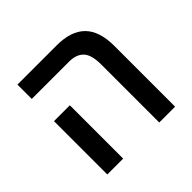

<svg xmlns="http://www.w3.org/2000/svg" viewBox="-151 -747 899 899"><g transform="rotate(-45 298.0 -297.5)"><path d="M420 0V-385Q420 -448 395.5 -474Q371 -500 324 -500H76V-595H336Q431 -595 478 -547.5Q525 -500 525 -402V0ZM76 0V-353H181V0Z"/></g></svg>

Font: Noto Sans Hebrew SemiCondensed Medium
Style: Regular
Weight: 500
Width: 4
Designer: Monotype Design Team
Foundry: Monotype Imaging Inc.
Version: Version 2.003